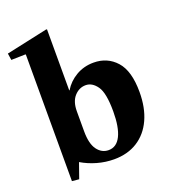

<svg xmlns="http://www.w3.org/2000/svg" viewBox="-180 -918 961 1078"><g transform="rotate(-20 300.5 -379.0)"><path d="M65 44V-712L63 -714L-22 -712L-28 -752L221 -806L225 -804V-440H227Q254 -485 301 -512.5Q348 -540 406 -540Q488 -540 540.5 -481.5Q593 -423 593 -297Q593 -203 561.5 -134Q530 -65 471 -27.5Q412 10 331 10Q280 10 230.5 -4Q181 -18 139 -43L107 48ZM319 -49Q367 -49 392 -99.5Q417 -150 417 -245Q417 -355 388.5 -395.5Q360 -436 321 -436Q282 -436 253.5 -404.5Q225 -373 225 -315V-195Q225 -121 251.5 -85Q278 -49 319 -49Z"/></g></svg>

Font: Minipax
Style: Bold
Weight: 700
Designer: Raphaël Ronot, Igor Stepanchenko (Cyrillic)
Foundry: steppetype
Version: Version 1.002